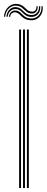

<svg xmlns="http://www.w3.org/2000/svg" viewBox="-29 -949 236 969"><path d="M106.8 0V-800H116.5V0ZM67.5 0V-800H77.2V0ZM87.2 0V-800H97V0ZM-9.2 -864.5Q-6.2 -897.2 14.5 -915.2Q35.2 -933.2 62 -928.5Q74.5 -926.5 82.9 -921Q91.2 -915.5 97.8 -908.9Q104.2 -902.2 111.2 -897Q118.2 -891.8 128 -890.5Q141.8 -888.5 148.9 -896.2Q156 -904 155 -917.5H161.2Q162.2 -899.8 152.9 -889.4Q143.5 -879 126.2 -881Q115.5 -882.2 108 -887.5Q100.5 -892.8 94 -899.2Q87.5 -905.8 79.9 -911.5Q72.2 -917.2 60.8 -919.5Q37.5 -924.2 18.6 -909Q-0.2 -893.8 -3 -864.5ZM3.5 -864.5Q5.5 -889.8 21.8 -903.2Q38 -916.8 58.5 -912Q69.2 -909.8 76.5 -904.1Q83.8 -898.5 90.1 -891.9Q96.5 -885.2 104.4 -880Q112.2 -874.8 124.2 -873.2Q143.2 -871.2 156 -882.9Q168.8 -894.5 167.8 -917.5H174Q175.8 -890.8 161 -876Q146.2 -861.2 122.5 -864Q110 -865.5 101.9 -870.9Q93.8 -876.2 87.5 -882.9Q81.2 -889.5 74.2 -895Q67.2 -900.5 56.8 -902.8Q39 -906 25.4 -895.4Q11.8 -884.8 9.8 -864.5ZM16 -864.5Q17.5 -880.8 28.8 -889.6Q40 -898.5 55.2 -895.2Q64.8 -893 71.4 -887.6Q78 -882.2 84.4 -875.6Q90.8 -869 99 -863.6Q107.2 -858.2 120.2 -856.2Q147.2 -852.5 164.6 -870Q182 -887.5 180.5 -917.5H186.8Q189 -883 169 -862.9Q149 -842.8 118 -847.5Q104.8 -849.2 95.9 -854.5Q87 -859.8 80.4 -866.1Q73.8 -872.5 67.6 -878Q61.5 -883.5 53.8 -885.8Q42.8 -889 33 -883.4Q23.2 -877.8 22.5 -864.5Z"/></svg>

Font: Big Shoulders Inline Text ExtraLight
Style: Regular
Weight: 250
Version: Version 2.002